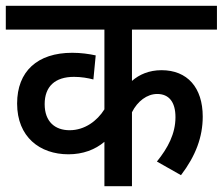

<svg xmlns="http://www.w3.org/2000/svg" viewBox="-20 -642 768 662"><path d="M728 -540V-622H0V-540H340V-265C315 -225 272 -193 220 -193C170 -193 134 -222 134 -283C134 -344 170 -377 235 -377C260 -377 283 -373 302 -368L310 -451C287 -456 259 -460 229 -460C109 -460 39 -396 39 -285C39 -170 117 -110 216 -110C266 -110 308 -126 340 -153V0H435V-255C454 -293 487 -318 522 -318C562 -318 585 -291 585 -238C585 -181 559 -132 521 -85L604 -38C655 -105 679 -170 679 -240C679 -340 626 -400 537 -400C494 -400 460 -385 435 -363V-540Z"/></svg>

Font: Noto Sans Devanagari SemiCondensed Medium
Style: Regular
Weight: 500
Width: 4
Designer: Jelle Bosma - Monotype Design Team
Foundry: Monotype Imaging Inc.
Version: Version 2.004